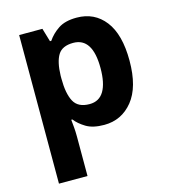

<svg xmlns="http://www.w3.org/2000/svg" viewBox="-117 -649 865 981"><g transform="rotate(-15 316.0 -158.0)"><path d="M379 -556Q473 -556 528.5 -484.5Q584 -413 584 -274Q584 -134 525.5 -62Q467 10 375 10Q315 10 279.5 -11.5Q244 -33 224 -59H218Q220 -41 222 -17.5Q224 6 224 31V240H73V-546H196L217 -475H224Q246 -508 282 -532Q318 -556 379 -556ZM329 -436Q271 -436 248.5 -400Q226 -364 224 -291V-275Q224 -196 246.5 -154Q269 -112 330 -112Q381 -112 406 -154Q431 -196 431 -276Q431 -436 329 -436Z"/></g></svg>

Font: Noto Sans Khmer UI
Style: Bold
Weight: 700
Designer: Danh Hong and the Monotype Design Team
Foundry: Monotype Imaging Inc.
Version: Version 2.002; ttfautohint (v1.8.4.7-5d5b)